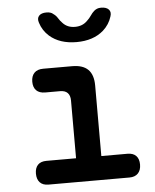

<svg xmlns="http://www.w3.org/2000/svg" viewBox="-55 -831 709 878"><g transform="rotate(-5 300.0 -392.5)"><path d="M504 -109Q530 -109 543.5 -95Q557 -81 557 -55Q557 -29 543 -14.5Q529 0 504 0H132Q106 0 92.5 -14.5Q79 -29 79 -55Q79 -81 92.5 -95Q106 -109 132 -109H268V-374Q268 -397 256.5 -409Q245 -421 222 -421H154Q127 -421 113 -435Q99 -449 99 -475Q99 -501 113 -515.5Q127 -530 154 -530H287Q336 -530 360 -506Q384 -482 384 -433V-109ZM153 -741Q146 -761 156.5 -773Q167 -785 191 -785Q201 -785 209 -782.5Q217 -780 222 -775Q234 -767 241.5 -754.5Q249 -742 260 -731Q281 -708 316 -708Q351 -708 373 -731Q384 -741 392 -753Q400 -765 409 -773Q416 -779 423.5 -782Q431 -785 442 -785Q466 -785 477 -773Q488 -761 481 -741Q470 -705 441 -679Q394 -638 317 -638Q240 -638 193 -679Q164 -705 153 -741Z"/></g></svg>

Font: Maple Mono SemiBold
Style: Regular
Weight: 600
Monospace: yes
Designer: subframe7536
Version: Version 7.000